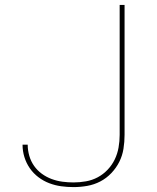

<svg xmlns="http://www.w3.org/2000/svg" viewBox="-20 -755 640 783"><path d="M280 8Q254 8 229 4.5Q204 1 180.5 -8Q157 -17 136.5 -32.5Q116 -48 101.5 -69Q87 -90 79.5 -114.5Q72 -139 72 -164V-165H93V-164Q93 -142 99.5 -119.5Q106 -97 119 -78.5Q132 -60 150.5 -46.5Q169 -33 190.5 -25Q212 -17 234.5 -14Q257 -11 280 -11Q305 -11 330.5 -15.5Q356 -20 378.5 -32Q401 -44 419 -63Q437 -82 448 -105Q459 -128 463.5 -153.5Q468 -179 468 -205V-735H488V-205Q488 -176 483.5 -148Q479 -120 466.5 -95Q454 -70 434 -49Q414 -28 389 -15Q364 -2 336 3Q308 8 280 8Z"/></svg>

Font: Iosevka Aile Thin
Style: Regular
Weight: 100
Designer: Belleve Invis
Foundry: Belleve Invis
Version: Version 31.1.0; ttfautohint (v1.8.4)